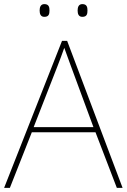

<svg xmlns="http://www.w3.org/2000/svg" viewBox="-20 -915 617 935"><path d="M173 -864C173 -847 178 -833 196 -833C218 -833 221 -847 221 -864C221 -880 218 -895 196 -895C178 -895 173 -880 173 -864ZM358 -864C358 -847 363 -833 381 -833C403 -833 406 -847 406 -864C406 -880 403 -895 381 -895C363 -895 358 -880 358 -864ZM549 0H577L307 -716H282L0 0H28L135 -271H445ZM325 -594 435 -296H144L260 -593C270 -620 283 -652 293 -682C306 -645 317 -617 325 -594Z"/></svg>

Font: Noto Sans Arabic UI Th
Style: Regular
Weight: 100
Designer: Monotype Design Team, Nadine Chahine and Nizar Qandah
Foundry: Monotype Imaging Inc.
Version: Version 2.010